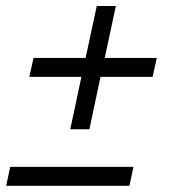

<svg xmlns="http://www.w3.org/2000/svg" viewBox="-40 -610 589 638"><path d="M193.5 -180.5 230.5 -354.5H57.5L71.5 -417.5H244.5L281.5 -590H345L308 -417.5H481L467 -354.5H294L257 -180.5ZM-19.5 7.5 -6 -55.5H403.5L390 7.5Z"/></svg>

Font: Besley* Narrow Medium
Style: Italic
Weight: 500
Width: 4
Italic angle: -13°
Designer: Owen Earl
Foundry: indestructible type*
Version: Version 3.000; ttfautohint (v1.8.3)